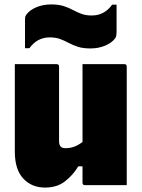

<svg xmlns="http://www.w3.org/2000/svg" viewBox="-20 -837 640 868"><path d="M236 -547Q247 -547 247 -536V-198Q247 -167 275 -167Q296 -167 314.5 -173.5Q333 -180 353 -195V-547H542Q553 -547 553 -536V0H364Q353 0 353 -11V-85H334Q309 -44 273 -16.5Q237 11 184 11Q123 11 85 -30Q47 -71 47 -152V-547ZM395 -767Q452 -767 487 -816H507V-694Q507 -686 506 -678Q505 -670 500 -663Q485 -643 455 -630.5Q425 -618 389 -618Q355 -618 332 -625.5Q309 -633 290.5 -643Q272 -653 252 -660.5Q232 -668 205 -668Q148 -668 113 -619H93V-748Q93 -756 94 -760.5Q95 -765 100 -772Q115 -792 145 -804.5Q175 -817 211 -817Q245 -817 268 -809.5Q291 -802 309.5 -792Q328 -782 348 -774.5Q368 -767 395 -767Z"/></svg>

Font: Recursive Mn Lnr St Blk
Style: Regular
Weight: 900
Monospace: yes
Version: Version 1.079;hotconv 1.0.112;makeotfexe 2.5.65598; ttfautoh